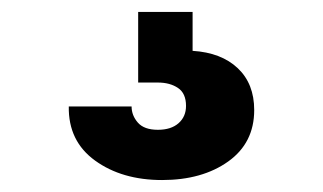

<svg xmlns="http://www.w3.org/2000/svg" viewBox="-20 -46 540 321"><path d="M251 255Q184 255 139 222.5Q94 190 95 132H200Q200 147 210.5 159Q221 171 244 171Q266 171 278.5 160Q291 149 291 131Q291 110 277.5 101Q264 92 244 92H211V-26H302V39Q350 42 377.5 68Q405 94 405 138Q405 193 361.5 224Q318 255 251 255Z"/></svg>

Font: Mona Sans Expanded ExtraBold
Style: Regular
Weight: 800
Width: 7
Designer: Deni Anggara
Foundry: GitHub
Version: Version 1.001; ttfautohint (v1.8.4.7-5d5b);gftools[0.9.33]